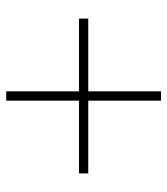

<svg xmlns="http://www.w3.org/2000/svg" viewBox="20 -610 540 620"><g transform="rotate(90 290.0 -300.0)"><path d="M275 -285H40V-315H275V-550H305V-315H540V-285H305V-50H275Z"/></g></svg>

Font: Urbanist
Style: Regular
Weight: 400
Designer: Corey Hu
Foundry: Corey Hu
Version: Version 1.2; befe77262ef67d88f1d94aa3d2e49ef1327b4483